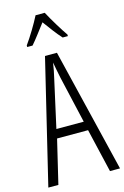

<svg xmlns="http://www.w3.org/2000/svg" viewBox="-140 -1009 694 1071"><g transform="rotate(-15 207.0 -473.5)"><path d="M233 -947H180C158 -903 118 -837 89 -797V-788H120C145 -816 179 -863 207 -899C235 -861 266 -818 294 -788H324V-797C302 -828 257 -901 233 -947ZM356 0H414L241 -714H172L0 0H58L118 -252H297ZM224 -574 286 -304H128L188 -574C196 -609 202 -637 206 -667C211 -637 217 -609 224 -574Z"/></g></svg>

Font: Noto Sans Armenian ExtraCondensed Light
Style: Regular
Weight: 300
Width: 2
Designer: Monotype Design Team
Foundry: Monotype Imaging Inc.
Version: Version 2.008